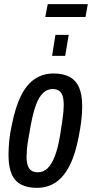

<svg xmlns="http://www.w3.org/2000/svg" viewBox="-20 -893 443 925"><path d="M157 12Q112 12 81.5 -4Q51 -20 36 -55Q21 -90 21 -145Q21 -178 24.5 -215Q28 -252 37 -291Q54 -377 81 -431.5Q108 -486 147.5 -512.5Q187 -539 238 -539Q284 -539 314.5 -523Q345 -507 360.5 -472.5Q376 -438 376 -381Q376 -348 371.5 -310.5Q367 -273 359 -234Q343 -149 315 -94.5Q287 -40 248 -14Q209 12 157 12ZM162 -63Q189 -63 209 -82Q229 -101 244 -140Q259 -179 269 -238Q276 -282 280 -309.5Q284 -337 285.5 -355Q287 -373 287 -386Q287 -414 281.5 -431Q276 -448 264 -456Q252 -464 233 -464Q208 -464 188 -445.5Q168 -427 154 -389.5Q140 -352 129 -294Q121 -250 116 -220.5Q111 -191 109.5 -172Q108 -153 108 -138Q108 -112 114 -95Q120 -78 132 -70.5Q144 -63 162 -63ZM231 -624 247 -725H311L294 -624ZM198 -811 210 -873H403L392 -811Z"/></svg>

Font: Archivo ExtraCondensed Medium
Style: Italic
Weight: 500
Width: 2
Italic angle: -10°
Designer: Hector Gatti
Foundry: Omnibus-Type
Version: Version 2.001